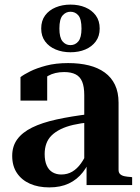

<svg xmlns="http://www.w3.org/2000/svg" viewBox="-20 -804 607 834"><path d="M372 -309 371 -273Q330 -269 298 -261.5Q266 -254 243 -242.5Q220 -231 204.5 -216Q189 -201 181.5 -180.5Q174 -160 174 -135Q174 -105 183 -85Q192 -65 208.5 -55.5Q225 -46 246 -46Q273 -46 294 -58.5Q315 -71 331.5 -94Q348 -117 360 -146L378 -130Q365 -88 340 -56Q315 -24 279 -7Q243 10 194 10Q146 10 110 -6Q74 -22 53.5 -52.5Q33 -83 33 -127Q33 -169 55 -199Q77 -229 119.5 -250Q162 -271 225.5 -285Q289 -299 372 -309ZM356 0V-96L346 -93V-391Q346 -427 337 -449Q328 -471 308.5 -481Q289 -491 259 -491Q218 -491 189 -474.5Q160 -458 144 -433Q146 -447 149 -457.5Q152 -468 157.5 -475Q163 -482 170 -486.5Q177 -491 185 -493V-367H69V-469Q83 -480 111 -494Q139 -508 180.5 -519Q222 -530 276 -530Q326 -530 366 -520Q406 -510 435 -489Q464 -468 479.5 -435.5Q495 -403 495 -358V-66Q495 -54 502 -47.5Q509 -41 521 -38.5Q533 -36 550 -35L554 -34V0ZM238 -680Q238 -641 251.5 -624.5Q265 -608 286 -608Q307 -608 320.5 -624.5Q334 -641 334 -680Q334 -721 320.5 -737Q307 -753 286 -753Q266 -753 252 -737Q238 -721 238 -680ZM413 -680Q413 -647 396 -624Q379 -601 350.5 -589Q322 -577 286 -577Q251 -577 222 -589Q193 -601 176 -624Q159 -647 159 -680Q159 -714 176 -737Q193 -760 222 -772Q251 -784 286 -784Q322 -784 350.5 -772Q379 -760 396 -737Q413 -714 413 -680Z"/></svg>

Font: Roboto Serif 144pt SemiBold
Style: Regular
Weight: 600
Version: Version 1.008